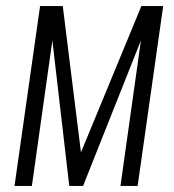

<svg xmlns="http://www.w3.org/2000/svg" viewBox="-20 -611 571 631"><path d="M27.7 0 111.7 -591H186.3L246.1 -110.3L444.6 -591H516.3L432.3 0H375.9L443.2 -478.2L253.1 0H207.6L152.1 -478.2L84.8 0Z"/></svg>

Font: Alumni Sans Thin
Style: Italic
Weight: 100
Italic angle: -8°
Designer: Robert E. Leuschke
Foundry: Robert E. Leuschke
Version: Version 1.016